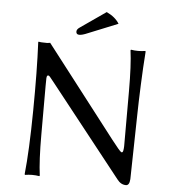

<svg xmlns="http://www.w3.org/2000/svg" viewBox="-56 -871 831 933"><g transform="rotate(5 359.0 -405.0)"><path d="M426.8 -819.8Q469.7 -799.8 488.8 -768.1L345.2 -710Q317.4 -697.8 303.2 -698.2Q288.1 -698.2 288.1 -712.9Q288.1 -724.1 303.2 -733.9ZM107.9 -645 109.9 -647.9Q117.7 -645 151.9 -645Q151.9 -645 166 -647L508.8 -203.1Q548.8 -151.4 556.2 -147.9Q563.5 -144.5 565.9 -157.2Q567.4 -164.6 567.9 -178.2V-444.8Q567.9 -573.7 558.1 -645L560.1 -647.9Q578.1 -645 595 -645Q611.8 -645 629.9 -647.9L631.8 -645Q626 -566.9 622.6 -481.4Q619.1 -396 618.2 -339.6Q617.2 -283.2 615 -179.2Q612.8 -75.2 611.8 -21Q609.9 9.8 592.8 9.8Q567.9 9.8 549.8 -14.2L201.2 -455.1Q186 -475.1 179 -482.7Q171.9 -490.2 167.5 -487.5Q163.1 -484.9 162.6 -474.9Q162.1 -464.8 162.1 -439V-200.2Q162.1 -71.3 171.9 0L169.9 2.9Q151.9 0 135 0Q118.2 0 100.1 2.9L98.1 0Q110.4 -116.2 112.5 -311Q114.7 -505.9 107.9 -645Z"/></g></svg>

Font: Biolilbert
Style: Regular
Weight: 400
Designer: Philipp H. Poll
Foundry: Philipp H. Poll
Version: Version 1.1.0